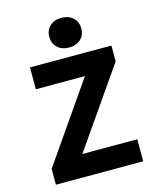

<svg xmlns="http://www.w3.org/2000/svg" viewBox="-127 -955 853 1043"><g transform="rotate(-15 300.0 -434.0)"><path d="M56 0V-89L361 -529H85V-652H543V-563L238 -124H547V0ZM319 -701Q279 -701 254 -724Q229 -747 229 -785Q229 -822 254 -845Q279 -868 319 -868Q359 -868 384 -845Q409 -822 409 -785Q409 -747 384 -724Q359 -701 319 -701Z"/></g></svg>

Font: Source Code Pro
Style: Bold
Weight: 700
Monospace: yes
Designer: Paul D. Hunt, Teo Tuominen
Foundry: Adobe Systems Incorporated
Version: Version 2.030;PS 1.000;hotconv 16.6.51;makeotf.lib2.5.65220